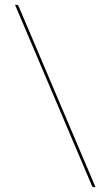

<svg xmlns="http://www.w3.org/2000/svg" viewBox="-20 -740 460 799"><path d="M42.5 -720H47.5Q54.5 -720 57.5 -714L377.5 39H373.5Q370.5 39 367.2 38Q364 37 362.5 33Z"/></svg>

Font: Lato 2
Style: Regular
Weight: 100
Designer: Lukasz Dziedzic with Adam Twardoch and Botio Nikoltchev
Foundry: tyPoland Lukasz Dziedzic
Version: Version 2.015; 2015-08-06; http://www.latofonts.com/